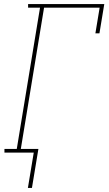

<svg xmlns="http://www.w3.org/2000/svg" viewBox="-20 -755 540 950"><path d="M118 175 147 0H2V-18H63L178 -717H119V-735H496L472 -590H452L473 -717H198L83 -18H170L138 175Z"/></svg>

Font: Iosevka Curly Slab Thin
Style: Italic
Weight: 100
Italic angle: -9°
Monospace: yes
Designer: Belleve Invis
Foundry: Belleve Invis
Version: Version 22.1.2; ttfautohint (v1.8.4)